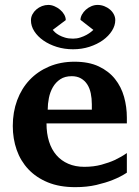

<svg xmlns="http://www.w3.org/2000/svg" viewBox="-20 -752 569 784"><path d="M355 -326.2Q355 -350.1 350.6 -371.1Q346.2 -392.1 336.2 -407.5Q326.2 -422.9 310.5 -431.9Q294.9 -440.9 272.9 -440.9Q245.1 -440.9 226.3 -428.5Q207.5 -416 196 -396.2Q184.6 -376.5 179.7 -352.1Q174.8 -327.6 174.8 -304.2H355ZM498 -46.9Q472.2 -29.8 439.9 -17.1Q412.1 -5.9 373.5 3.2Q335 12.2 287.1 12.2Q223.1 12.2 175.5 -7.3Q127.9 -26.9 95.9 -60.8Q64 -94.7 48.1 -140.1Q32.2 -185.5 32.2 -237.8Q32.2 -294.4 50 -342.5Q67.9 -390.6 100.8 -425.5Q133.8 -460.4 180.4 -480.2Q227.1 -500 284.2 -500Q342.8 -500 383.5 -480.7Q424.3 -461.4 449.7 -429.4Q475.1 -397.5 486.6 -356.4Q498 -315.4 498 -272V-248H169.9Q169.9 -207 180.2 -174.3Q190.4 -141.6 210.2 -118.7Q230 -95.7 258.8 -83.3Q287.6 -70.8 324.2 -70.8Q362.3 -70.8 393.8 -79.3Q425.3 -87.9 448.7 -98.6Q475.6 -111.3 498 -127ZM450.7 -669.9Q450.7 -647.9 437.3 -626.5Q423.8 -605 400.4 -588.1Q377 -571.3 345.5 -561Q314 -550.8 278.3 -550.8Q243.2 -550.8 211.9 -560.5Q180.7 -570.3 157.2 -586.7Q133.8 -603 120.1 -624.3Q106.4 -645.5 106.4 -668.9Q106.4 -682.1 112.5 -693.6Q118.7 -705.1 128.7 -713.6Q138.7 -722.2 151.4 -727.1Q164.1 -731.9 177.2 -731.9Q189.5 -731.9 202.1 -726.6Q214.8 -721.2 225.1 -712.6Q235.4 -704.1 241.9 -692.9Q248.5 -681.6 248.5 -669.9L195.3 -629.9Q198.2 -626 204.8 -619.9Q211.4 -613.8 221.7 -608.2Q231.9 -602.5 245.8 -598.4Q259.8 -594.2 278.3 -594.2Q293.9 -594.2 308.1 -598.9Q322.3 -603.5 333.3 -609.6Q344.2 -615.7 351.6 -621.6Q358.9 -627.4 361.3 -629.9L308.6 -670.9Q308.6 -681.6 314.7 -692.6Q320.8 -703.6 330.6 -712.4Q340.3 -721.2 353 -726.6Q365.7 -731.9 378.4 -731.9Q392.6 -731.9 405.8 -726.8Q418.9 -721.7 429 -713.1Q439 -704.6 444.8 -693.4Q450.7 -682.1 450.7 -669.9Z"/></svg>

Font: Charis SIL Cyr
Style: Bold
Weight: 700
Foundry: SIL International
Version: Version 5.000